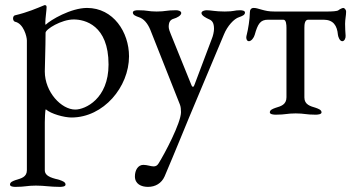

<svg xmlns="http://www.w3.org/2000/svg" viewBox="-20 -445 1382 750"><path d="M40 285C79 285 85 280 120 280C155 280 175 285 214 285C222 285 236 284 236 276C236 266 224 262 213 258C193 252 155 247 155 220V33C155 27 156 -18 159 -18C179 0 231 14 259 14C385 14 484 -106 484 -225C484 -319 423 -414 320 -414C257 -414 177 -367 158 -348C157 -349 157 -353 157 -357C157 -373 162 -405 162 -417C162 -424 159 -425 154 -425C122 -412 89 -397 38 -385C34 -384 31 -379 31 -373C31 -367 34 -361 39 -360C72 -353 85 -302 85 -287V220C85 247 62 252 42 258C31 262 19 266 19 276C19 284 33 285 40 285ZM274 -17C220 -17 155 -85 155 -166C155 -190 158 -259 158 -317C158 -331 220 -369 268 -369C311 -369 404 -347 404 -193C404 -59 313 -17 274 -17Z M558 285C587 285 611 271 623 244C664 148 715 22 719 13L855 -311C868 -343 894 -372 914 -378C925 -382 937 -386 937 -396C937 -404 924 -405 917 -405C895 -405 895 -400 858 -400C821 -400 805 -405 787 -405C780 -405 767 -402 767 -394C767 -384 785 -375 796 -370C808 -365 816 -357 816 -332C816 -322 812 -304 808 -295L739 -112C738 -109 736 -106 734 -106C731 -106 729 -109 728 -112L647 -312C644 -319 639 -332 639 -340C639 -359 645 -368 659 -372C670 -375 688 -384 688 -394C688 -402 676 -405 668 -405C628 -405 627 -400 592 -400C557 -400 559 -405 519 -405C512 -405 499 -404 499 -396C499 -386 511 -382 522 -378C542 -372 557 -353 567 -329L683 -36C686 -28 687 -18 687 -7C687 35 623 156 599 194C594 202 588 205 580 205C569 205 555 199 540 199C519 199 507 220 507 244C507 274 532 285 558 285Z M942 -299C942 -290 946 -284 952 -284C962 -284 972 -298 975 -309C987 -352 997 -368 1027 -368H1087C1098 -368 1099 -348 1099 -336V-65C1099 -36 1077 -30 1057 -24C1046 -20 1034 -16 1034 -6C1034 2 1050 3 1057 3C1096 3 1100 -2 1135 -2C1170 -2 1174 3 1213 3C1220 3 1236 2 1236 -6C1236 -16 1224 -20 1213 -24C1193 -30 1169 -36 1169 -64V-336C1169 -349 1170 -368 1184 -368H1244C1282 -368 1297 -345 1300 -309C1301 -301 1307 -284 1317 -284C1326 -284 1331 -297 1330 -306C1329 -320 1328 -336 1328 -352C1328 -369 1332 -385 1332 -399C1332 -408 1325 -414 1321 -414C1318 -414 1308 -410 1302 -405C1297 -401 1276 -400 1259 -400H1053C1029 -400 1018 -403 1003 -407C987 -411 982 -414 971 -414C960 -414 956 -406 956 -396C956 -371 949 -329 944 -310C943 -306 942 -302 942 -299Z"/></svg>

Font: EB Garamond
Style: Regular
Weight: 400
Designer: Georg Duffner and Octavio Pardo
Foundry: Georg Duffner
Version: Version 1.000;PS 001.000;hotconv 1.0.88;makeotf.lib2.5.64775